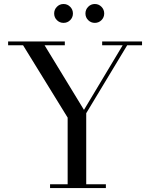

<svg xmlns="http://www.w3.org/2000/svg" viewBox="-20 -962 774 982"><path d="M236 0V-19.5H326V-360.5L98 -730.5H21.5V-750H311.5V-730.5H208L409.5 -400L607.5 -730.5H502.5V-750H706.5V-730.5H630.5L421 -383V-19.5H521.5V0ZM465 -845Q445 -845 431 -859Q417 -873 417 -893Q417 -913 431 -927.2Q445 -941.5 465 -941.5Q485 -941.5 499 -927.2Q513 -913 513 -893Q513 -873 499 -859Q485 -845 465 -845ZM305 -845Q285 -845 271 -859Q257 -873 257 -893Q257 -913 271 -927.2Q285 -941.5 305 -941.5Q325 -941.5 339 -927.2Q353 -913 353 -893Q353 -873 339 -859Q325 -845 305 -845Z"/></svg>

Font: Bodoni Moda
Style: Regular
Weight: 400
Designer: Owen Earl
Foundry: indestructible type
Version: Version 2.005